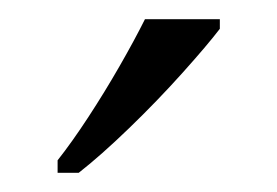

<svg xmlns="http://www.w3.org/2000/svg" viewBox="-20 -786 289 200"><path d="M40 -619Q55 -638 72 -664Q89 -690 104.5 -717Q120 -744 131 -766H209V-756Q196 -739 170 -710Q144 -681 114.5 -652.5Q85 -624 62 -606H40Z"/></svg>

Font: Noto Serif Tamil Light
Style: Regular
Weight: 300
Designer: Indian Type Foundry, Tom Grace, and the Monotype Design Team
Foundry: Monotype Imaging Inc.
Version: Version 2.004; ttfautohint (v1.8.4.7-5d5b)